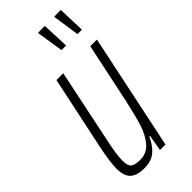

<svg xmlns="http://www.w3.org/2000/svg" viewBox="-230 -746 798 798"><g transform="rotate(-45 168.5 -347.5)"><path d="M15 -74Q15 -111 31 -188L99 -510H139L74 -197Q56 -116 56 -80Q56 -49 68 -39Q80 -29 111 -29Q150 -29 174.5 -58Q199 -87 212.5 -129.5Q226 -172 242 -245L298 -510H337L230 0H198L210 -71H206Q191 -36 166 -14Q141 8 99 8Q55 8 35 -11Q15 -30 15 -74ZM202 -583 184 -698V-703H224L229 -588V-583ZM296 -583 279 -698V-703H318L322 -588V-583Z"/></g></svg>

Font: Saira Ultra Condensed ExLight
Style: Italic
Weight: 200
Width: 1
Italic angle: -12°
Designer: Hector Gatti with collaboration of the Omnibus-Type team
Foundry: Omnibus-Type
Version: Version 1.001; ttfautohint (v1.8)